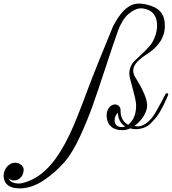

<svg xmlns="http://www.w3.org/2000/svg" viewBox="-420 -716 951 1062"><path d="M323 -19C362 -46 394 -93 394 -133C394 -167 372 -219 328 -289C291 -350 355 -392 401 -422C462 -464 492 -514 492 -572C492 -625 473 -663 420 -682C367 -701 326 -702 291 -679C260 -658 232 -622 205 -570C142 -417 94 -298 63 -215C48 -175 30 -126 7 -69C-82 155 -173 265 -293 296C-300 298 -308 299 -315 299C-346 299 -366 289 -373 270C-349 295 -290 282 -289 221C-289 208 -305 184 -337 184C-370 184 -400 219 -400 255V260C-397 304 -367 326 -310 326C-266 326 -220 310 -173 278C-131 249 -94 216 -63 180C-32 144 -4 97 23 38C50 -21 73 -77 92 -130C111 -183 135 -255 165 -346C195 -437 217 -503 232 -544C247 -585 266 -617 290 -638C315 -659 338 -670 360 -670C371 -670 382 -668 393 -664C430 -651 449 -621 449 -573C449 -546 437 -496 409 -463C381 -430 342 -397 323 -378C304 -359 295 -332 295 -309C295 -298 302 -267 316 -218C327 -178 333 -150 333 -133C333 -84 318 -49 289 -26C264 -38 247 -66 247 -99V-106C247 -139 207 -152 182 -119C166 -96 169 -69 173 -52C183 -15 212 4 259 4C271 4 285 1 300 -6C323 1 347 0 372 -8C387 -13 401 -21 412 -32L433 -54C456 -78 469 -105 485 -135C500 -167 508 -185 511 -193C511 -198 508 -201 502 -200C499 -200 496 -198 495 -195C459 -125 434 -81 420 -64C394 -33 368 -17 341 -17C338 -17 332 -18 323 -19ZM214 -53C214 -67 220 -80 232 -92C234 -57 247 -32 272 -17C267 -14 260 -13 252 -13C233 -13 220 -22 215 -40C214 -45 214 -49 214 -53Z"/></svg>

Font: VL Great Vibes
Style: Regular
Weight: 400
Designer: Robert E. Leuschke
Foundry: Robert E. Leuschke
Version: Version 1.001